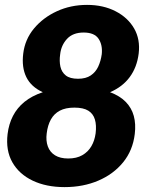

<svg xmlns="http://www.w3.org/2000/svg" viewBox="-20 -757 595 785"><path d="M244 8Q169 8 113.5 -18.5Q58 -45 30.5 -93.5Q3 -142 11 -209Q16 -250 33 -283Q50 -316 80 -340.5Q110 -365 155 -380Q107 -402 87.5 -442Q68 -482 75 -538Q82 -596 119 -640.5Q156 -685 212.5 -711Q269 -737 336 -737Q402 -737 452.5 -711Q503 -685 528.5 -640.5Q554 -596 547 -538Q540 -482 510.5 -442Q481 -402 430 -380Q470 -365 494 -340.5Q518 -316 527 -283Q536 -250 531 -209Q523 -142 483.5 -93.5Q444 -45 382 -18.5Q320 8 244 8ZM259 -109Q293 -109 316.5 -122.5Q340 -136 353.5 -159Q367 -182 371 -212Q375 -245 368 -268.5Q361 -292 341 -304.5Q321 -317 284 -317Q248 -317 224.5 -304.5Q201 -292 188 -268.5Q175 -245 171 -212Q167 -182 175.5 -158.5Q184 -135 205 -122Q226 -109 259 -109ZM299 -435Q331 -435 351 -448.5Q371 -462 381.5 -484.5Q392 -507 396 -535Q400 -573 383 -598.5Q366 -624 322 -624Q278 -624 254 -598Q230 -572 226 -535Q222 -507 227 -484.5Q232 -462 249 -448.5Q266 -435 299 -435Z"/></svg>

Font: Aleo Black
Style: Italic
Weight: 900
Italic angle: -7°
Designer: Alessio Laiso
Foundry: Alessio Laiso
Version: Version 2.001;gftools[0.9.29]